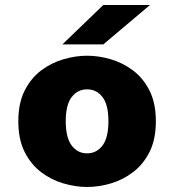

<svg xmlns="http://www.w3.org/2000/svg" viewBox="-20 -734 690 765"><path d="M327 11Q281.5 11 233.2 -3Q185 -17 144.2 -47.8Q103.5 -78.5 78.2 -128.5Q53 -178.5 53 -251Q53 -323 78.2 -373Q103.5 -423 144.2 -453.5Q185 -484 233.2 -498Q281.5 -512 327 -512Q373 -512 421 -498Q469 -484 509.8 -453.5Q550.5 -423 575.8 -373Q601 -323 601 -251Q601 -178.5 575.8 -128.5Q550.5 -78.5 509.8 -47.8Q469 -17 421 -3Q373 11 327 11ZM327 -123Q364.5 -123 388.2 -154Q412 -185 412 -251Q412 -317 388.2 -347.5Q364.5 -378 327 -378Q289.5 -378 265.8 -347.5Q242 -317 242 -251Q242 -185 265.8 -154Q289.5 -123 327 -123ZM391.5 -557H228.5L391.5 -714H577.5Z"/></svg>

Font: Trispace ExtraBold
Style: Regular
Weight: 800
Designer: Tyler Finck
Foundry: Etcetera Type Company
Version: Version 1.210; ttfautohint (v1.8.3)